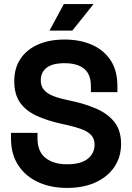

<svg xmlns="http://www.w3.org/2000/svg" viewBox="-20 -908 646 942"><path d="M309 14Q228 14 166 -15Q104 -44 69 -98Q34 -152 34 -228V-256H164V-228Q164 -165 203 -133.5Q242 -102 309 -102Q377 -102 410.5 -129Q444 -156 444 -198Q444 -227 427.5 -245Q411 -263 379.5 -274.5Q348 -286 303 -296L280 -301Q208 -317 156.5 -341.5Q105 -366 77.5 -406Q50 -446 50 -510Q50 -574 80.5 -619.5Q111 -665 166.5 -689.5Q222 -714 297 -714Q372 -714 430.5 -688.5Q489 -663 522.5 -612.5Q556 -562 556 -486V-456H426V-486Q426 -526 410.5 -550.5Q395 -575 366 -586.5Q337 -598 297 -598Q237 -598 208.5 -575.5Q180 -553 180 -514Q180 -488 193.5 -470Q207 -452 234 -440Q261 -428 303 -419L326 -414Q401 -398 456.5 -373Q512 -348 543 -307Q574 -266 574 -202Q574 -138 541.5 -89.5Q509 -41 449.5 -13.5Q390 14 309 14ZM223 -758 293 -888H439L335 -758Z"/></svg>

Font: Space Grotesk Light
Style: Bold
Weight: 700
Version: Version 2.000